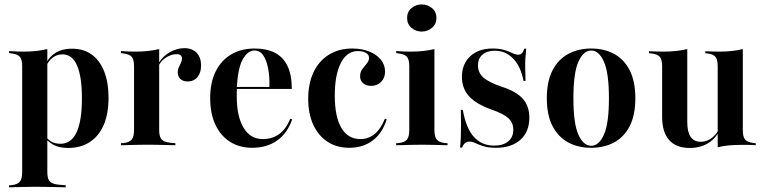

<svg xmlns="http://www.w3.org/2000/svg" viewBox="-20 -643 3383 850"><path d="M133.9 183.9Q107.3 183.9 81.5 184.7Q55.6 185.5 20.2 186.3V177.4L32.3 176.6Q58.1 173.4 68.1 160.9Q78.2 148.4 78.2 118.5V-208.1H189.5V118.5Q189.5 138.7 194.4 150.4Q199.2 162.1 211.3 167.7Q223.4 173.4 244.4 175L271 177.4V186.3Q243.5 185.5 220.6 185.1Q197.6 184.7 176.6 184.3Q155.6 183.9 133.9 183.9ZM299.2 -427.4Q350 -427.4 385.9 -401.6Q421.8 -375.8 441.1 -327Q460.5 -278.2 460.5 -209.7Q460.5 -139.5 439.1 -89.9Q417.7 -40.3 377.4 -14.1Q337.1 12.1 280.6 12.1Q241.1 12.1 214.5 -3.2Q187.9 -18.5 178.2 -36.3L180.6 -42.7Q187.9 -28.2 205.6 -17.3Q223.4 -6.5 247.6 -6.5Q295.2 -6.5 319 -57.3Q342.7 -108.1 342.7 -208.1Q342.7 -302.4 321.4 -352.4Q300 -402.4 256.5 -402.4Q231.5 -402.4 212.1 -387.1Q192.7 -371.8 180.6 -341.9L178.2 -347.6Q191.1 -385.5 221.8 -406.5Q252.4 -427.4 299.2 -427.4ZM78.2 -208.1V-349.2Q78.2 -379 68.1 -391.1Q58.1 -403.2 30.6 -406.5L20.2 -408.1V-416.9Q41.1 -415.3 56.5 -414.9Q71.8 -414.5 86.3 -414.5Q114.5 -414.5 140.3 -417.3Q166.1 -420.2 189.5 -425.8V-416.9V-208.1Z M629 -2.4Q602.4 -2.4 576.6 -1.6Q550.8 -0.8 515.3 0V-8.9L527.4 -9.7Q553.2 -12.9 563.3 -25.4Q573.4 -37.9 573.4 -67.7V-208.1H684.7V-67.7Q684.7 -47.6 689.5 -35.9Q694.4 -24.2 705.2 -18.5Q716.1 -12.9 736.3 -10.5L756.5 -8.9V0Q730.6 -0.8 709.3 -1.2Q687.9 -1.6 669 -2Q650 -2.4 629 -2.4ZM573.4 -208.1V-349.2Q573.4 -379 563.3 -391.1Q553.2 -403.2 525.8 -406.5L515.3 -408.1V-416.9Q536.3 -415.3 551.6 -414.9Q566.9 -414.5 581.5 -414.5Q609.7 -414.5 635.5 -417.3Q661.3 -420.2 684.7 -425.8V-416.9V-208.1ZM810.5 -282.3Q790.3 -282.3 778.6 -293.5Q766.9 -304.8 766.9 -322.6Q766.9 -334.7 771.4 -344.8Q775.8 -354.8 780.6 -364.1Q785.5 -373.4 785.5 -383.9Q785.5 -403.2 762.1 -403.2Q747.6 -403.2 732.3 -397.2Q716.9 -391.1 704 -380.2Q691.1 -369.4 683.9 -354.8L683.1 -364.5Q700.8 -394.4 732.3 -412.1Q763.7 -429.8 796 -429.8Q830.6 -429.8 850.4 -409.3Q870.2 -388.7 870.2 -353.2Q870.2 -321 854 -301.6Q837.9 -282.3 810.5 -282.3Z M1096.8 11.3Q1040.3 11.3 998.4 -15.3Q956.5 -41.9 933.5 -91.1Q910.5 -140.3 910.5 -208.1Q910.5 -279 935.5 -328.2Q960.5 -377.4 1004.8 -402.8Q1049.2 -428.2 1107.3 -428.2Q1158.9 -428.2 1195.6 -410.1Q1232.3 -391.9 1252 -352.4Q1271.8 -312.9 1271.8 -249.2H990.3L989.5 -258.1H1172.6Q1174.2 -302.4 1167.3 -338.7Q1160.5 -375 1146 -397.2Q1131.5 -419.4 1105.6 -419.4Q1078.2 -419.4 1056 -382.7Q1033.9 -346 1028.2 -256.5L1029 -254.8Q1028.2 -245.2 1028.2 -234.7Q1028.2 -224.2 1028.2 -213.7Q1028.2 -128.2 1058.1 -77.8Q1087.9 -27.4 1143.5 -27.4Q1185.5 -27.4 1215.7 -49.2Q1246 -71 1265.3 -117.7L1273.4 -114.5Q1252.4 -53.2 1206.9 -21Q1161.3 11.3 1096.8 11.3Z M1526.6 11.3Q1471 11.3 1430.2 -15.3Q1389.5 -41.9 1366.9 -90.7Q1344.4 -139.5 1344.4 -205.6Q1344.4 -273.4 1368.1 -323.4Q1391.9 -373.4 1435.9 -400.8Q1479.8 -428.2 1539.5 -428.2Q1582.3 -428.2 1614.9 -414.9Q1647.6 -401.6 1666.1 -378.6Q1684.7 -355.6 1684.7 -325.8Q1684.7 -298.4 1667.3 -280.6Q1650 -262.9 1622.6 -262.9Q1600.8 -262.9 1587.5 -274.6Q1574.2 -286.3 1574.2 -304.8Q1574.2 -324.2 1583.9 -337.1Q1593.5 -350 1603.6 -361.7Q1613.7 -373.4 1613.7 -387.1Q1613.7 -400.8 1600 -408.9Q1586.3 -416.9 1564.5 -416.9Q1516.1 -416.9 1489.1 -364.5Q1462.1 -312.1 1462.1 -220.2Q1462.1 -126.6 1491.1 -77Q1520.2 -27.4 1575 -27.4Q1612.1 -27.4 1639.5 -50.4Q1666.9 -73.4 1683.9 -117.7L1691.9 -114.5Q1672.6 -53.2 1629.8 -21Q1587.1 11.3 1526.6 11.3Z M1791.9 -208.1V-349.2Q1791.9 -379 1781.9 -391.1Q1771.8 -403.2 1744.4 -406.5L1733.9 -408.1V-416.9Q1754.8 -415.3 1770.2 -414.9Q1785.5 -414.5 1800 -414.5Q1828.2 -414.5 1854 -417.3Q1879.8 -420.2 1903.2 -425.8V-416.9V-208.1ZM1847.6 -2.4Q1821 -2.4 1795.2 -1.6Q1769.4 -0.8 1733.9 0V-8.9L1746 -9.7Q1771.8 -12.9 1781.9 -25.4Q1791.9 -37.9 1791.9 -67.7V-208.1H1903.2V-67.7Q1903.2 -37.9 1913.3 -25.4Q1923.4 -12.9 1949.2 -9.7L1961.3 -8.9V0Q1926.6 -0.8 1900.8 -1.6Q1875 -2.4 1847.6 -2.4ZM1846.8 -503.2Q1821.8 -503.2 1802 -519.4Q1782.3 -535.5 1782.3 -563.7Q1782.3 -591.1 1802 -607.3Q1821.8 -623.4 1846.8 -623.4Q1872.6 -623.4 1892.3 -607.3Q1912.1 -591.1 1912.1 -563.7Q1912.1 -535.5 1891.9 -519.4Q1871.8 -503.2 1846.8 -503.2Z M2175.8 11.3Q2141.9 11.3 2120.6 4.4Q2099.2 -2.4 2085.1 -9.3Q2071 -16.1 2058.1 -16.1Q2035.5 -16.1 2025.8 10.5H2016.9Q2019.4 -14.5 2020.2 -39.9Q2021 -65.3 2021 -94Q2021 -122.6 2020.2 -156.5H2029Q2042.7 -76.6 2077.4 -37.5Q2112.1 1.6 2167.7 1.6Q2207.3 1.6 2229.8 -16.9Q2252.4 -35.5 2252.4 -68.5Q2252.4 -99.2 2231 -119.4Q2209.7 -139.5 2155.6 -158.1Q2087.9 -182.3 2056.5 -216.9Q2025 -251.6 2025 -302.4Q2025 -359.7 2061.7 -394Q2098.4 -428.2 2160.5 -428.2Q2191.1 -428.2 2212.1 -421.8Q2233.1 -415.3 2248 -408.1Q2262.9 -400.8 2274.2 -400.8Q2283.9 -400.8 2290.3 -407.3Q2296.8 -413.7 2300.8 -427.4H2309.7Q2307.3 -406.5 2306 -386.3Q2304.8 -366.1 2305.2 -341.9Q2305.6 -317.7 2306.5 -284.7H2297.6Q2285.5 -349.2 2251.6 -383.9Q2217.7 -418.5 2171 -418.5Q2136.3 -418.5 2116.1 -401.2Q2096 -383.9 2096 -353.2Q2096 -321 2120.2 -299.6Q2144.4 -278.2 2201.6 -258.9Q2265.3 -238.7 2294.4 -206Q2323.4 -173.4 2323.4 -121.8Q2323.4 -59.7 2283.9 -24.2Q2244.4 11.3 2175.8 11.3Z M2596.8 11.3Q2539.5 11.3 2495.6 -12.5Q2451.6 -36.3 2426.2 -84.7Q2400.8 -133.1 2400.8 -208.1Q2400.8 -283.1 2426.2 -331.9Q2451.6 -380.6 2496 -404.4Q2540.3 -428.2 2597.6 -428.2Q2654.8 -428.2 2698.8 -404.4Q2742.7 -380.6 2767.7 -331.9Q2792.7 -283.1 2792.7 -208.1Q2792.7 -133.1 2767.7 -84.7Q2742.7 -36.3 2698.8 -12.5Q2654.8 11.3 2596.8 11.3ZM2597.6 2.4Q2631.5 2.4 2653.6 -46.8Q2675.8 -96 2675.8 -208.1Q2675.8 -320.2 2653.6 -369.8Q2631.5 -419.4 2597.6 -419.4Q2562.9 -419.4 2540.7 -369.8Q2518.5 -320.2 2518.5 -208.1Q2518.5 -96 2540.7 -46.8Q2562.9 2.4 2597.6 2.4Z M3022.6 -416.1V-208.1H2911.3V-348.4Q2911.3 -379 2901.2 -391.1Q2891.1 -403.2 2863.7 -406.5L2853.2 -407.3V-416.1Q2874.2 -415.3 2889.1 -414.9Q2904 -414.5 2919.4 -414.5Q2947.6 -414.5 2973.4 -417.3Q2999.2 -420.2 3022.6 -425.8ZM3022.6 -208.1V-102.4Q3022.6 -58.9 3037.5 -37.1Q3052.4 -15.3 3082.3 -15.3Q3113.7 -15.3 3139.1 -39.1Q3164.5 -62.9 3182.3 -111.3L3184.7 -107.3Q3163.7 -45.2 3125.8 -16.5Q3087.9 12.1 3033.1 12.1Q2973.4 12.1 2942.3 -23Q2911.3 -58.1 2911.3 -125.8V-208.1ZM3157.3 0V-208.1H3268.5V-67.7Q3268.5 -37.9 3278.2 -25.8Q3287.9 -13.7 3316.1 -9.7L3325.8 -8.9V0Q3305.6 -1.6 3290.7 -1.6Q3275.8 -1.6 3260.5 -1.6Q3231.5 -1.6 3206 0.8Q3180.6 3.2 3157.3 8.9ZM3268.5 -416.1V-208.1H3157.3V-348.4Q3157.3 -379 3147.6 -391.1Q3137.9 -403.2 3111.3 -406.5L3102.4 -407.3V-416.1Q3123.4 -415.3 3138.3 -414.9Q3153.2 -414.5 3166.9 -414.5Q3195.2 -414.5 3220.2 -417.3Q3245.2 -420.2 3268.5 -425.8Z"/></svg>

Font: Playfair 144pt SemiCondensed
Style: Bold
Weight: 700
Width: 4
Designer: Claus Eggers Sørensen
Foundry: Claus Eggers Sørensen
Version: Version 2.203